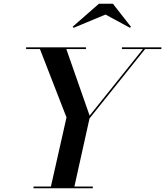

<svg xmlns="http://www.w3.org/2000/svg" viewBox="-20 -1002 879 1022"><path d="M541.5 -924.5 372 -854 366.5 -859.5 506.5 -982H581L677 -859.5L672 -854ZM158.5 -9H251L334 -377L192.5 -741H119V-750H437.5V-741H333L457 -386.5L741 -741H629V-750H839V-741H752.5L456.5 -371.5L376 -9H474V0H158.5Z"/></svg>

Font: Bodoni* 24pt Medium
Style: Italic
Weight: 500
Italic angle: -13°
Version: Version 2.3